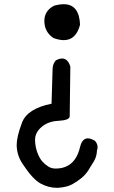

<svg xmlns="http://www.w3.org/2000/svg" viewBox="-20 -838 540 909"><path d="M282 -648Q260 -648 233 -658Q190 -687 190 -739Q190 -787 236 -811Q261 -818 282 -818Q355 -818 359 -721Q340 -648 282 -648ZM256 51H246Q210 51 172.5 31Q135 11 87 -62Q59 -104 59 -153Q59 -190 84 -257Q109 -324 224 -347L229 -511Q229 -534 244 -552Q261 -561 274 -561Q301 -561 313 -523Q310 -306 310 -287.5Q310 -269 257 -266Q209 -264 177.5 -237.5Q146 -211 146 -176Q146 -140 161 -105Q176 -70 208 -50Q223 -40 243 -40Q335 -40 359 -142Q369 -183 396 -183Q410 -183 430 -171Q442 -157 442 -141Q442 -133 439 -125Q438 -96 424 -73.5Q410 -51 398 -31.5Q386 -12 365.5 5Q345 22 321 35Q297 48 256 51Z"/></svg>

Font: Xiaolai Mono SC
Style: Regular
Weight: 400
Monospace: yes
Designer: LXGW / Nozomi Seto
Version: Version 3.113;September 30, 2024